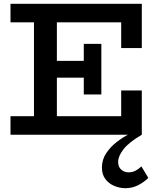

<svg xmlns="http://www.w3.org/2000/svg" viewBox="-20 -706 835 1006"><path d="M35 0V-97H615V-232H723V0ZM158 -54V-625H278V-54ZM207 -299V-387H470V-299ZM419 -211V-476H511V-211ZM615 -454V-589H35V-686H723V-454ZM637 280Q607 280 578.5 268Q550 256 532 232Q514 208 514 172Q514 131 536 97.5Q558 64 591.5 38Q625 12 660 -5L723 0Q656 39 627.5 75.5Q599 112 599 142Q599 169 615.5 183Q632 197 653 197Q674 197 690 188.5Q706 180 721 166L757 226Q734 249 703.5 264.5Q673 280 637 280Z"/></svg>

Font: BioRhyme SemiBold
Style: Regular
Weight: 600
Designer: Aoife Mooney
Foundry: Aoife Mooney Type
Version: Version 1.600;gftools[0.9.33]